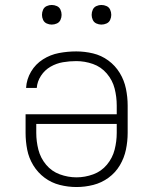

<svg xmlns="http://www.w3.org/2000/svg" viewBox="-20 -745 616 773"><path d="M288 8Q322 8 355.5 -0.5Q389 -9 417 -29.5Q445 -50 462.5 -79.5Q480 -109 487 -142.5Q494 -176 494 -210V-320Q494 -354 487 -388Q480 -422 462 -451.5Q444 -481 416 -501.5Q388 -522 354.5 -530Q321 -538 287 -538Q252 -538 217.5 -531.5Q183 -525 153 -506Q123 -487 105 -456.5Q87 -426 85 -391H128Q130 -417 145 -440Q160 -463 183.5 -476.5Q207 -490 233.5 -494.5Q260 -499 287 -499Q321 -499 354 -487.5Q387 -476 410 -449Q433 -422 441.5 -388.5Q450 -355 450 -320V-285H83V-210Q83 -176 89.5 -142.5Q96 -109 114 -79.5Q132 -50 159.5 -29.5Q187 -9 220.5 -0.5Q254 8 288 8ZM288 -31Q254 -31 221 -43Q188 -55 165.5 -82Q143 -109 134.5 -142.5Q126 -176 126 -210V-246H450V-210Q450 -176 441.5 -142.5Q433 -109 410.5 -82Q388 -55 355 -43Q322 -31 288 -31ZM388 -646Q399 -646 409 -650.5Q419 -655 423.5 -665Q428 -675 428 -685Q428 -696 423.5 -706Q419 -716 409 -720.5Q399 -725 388 -725Q378 -725 368 -720.5Q358 -716 353.5 -706Q349 -696 349 -685Q349 -675 353.5 -665Q358 -655 368 -650.5Q378 -646 388 -646ZM188 -646Q199 -646 209 -650.5Q219 -655 223.5 -665Q228 -675 228 -685Q228 -696 223.5 -706Q219 -716 209 -720.5Q199 -725 188 -725Q178 -725 168 -720.5Q158 -716 153.5 -706Q149 -696 149 -685Q149 -675 153.5 -665Q158 -655 168 -650.5Q178 -646 188 -646Z"/></svg>

Font: Iosevka Sparkle Extralight
Style: Regular
Weight: 200
Designer: Belleve Invis
Foundry: Belleve Invis
Version: Version 4.5.0; ttfautohint (v1.8.3)